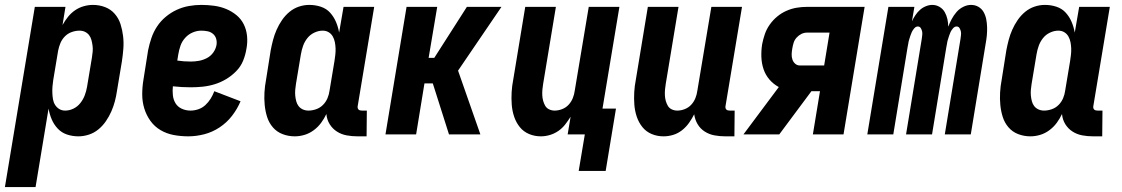

<svg xmlns="http://www.w3.org/2000/svg" viewBox="-54 -548 4574 783"><path d="M-34 215 88 -520H213L201 -446Q211 -464 223.5 -479.5Q236 -495 252 -506Q268 -517 287 -522.5Q306 -528 325 -528Q351 -528 374.5 -519Q398 -510 414 -491.5Q430 -473 437.5 -449.5Q445 -426 448 -400.5Q451 -375 449 -349Q447 -323 443 -297L423 -177Q420 -156 414.5 -135Q409 -114 400 -93.5Q391 -73 378 -54Q365 -35 347.5 -20.5Q330 -6 308.5 1Q287 8 266 8Q241 8 219 0.5Q197 -7 181.5 -23.5Q166 -40 157 -61Q148 -82 144 -105L91 215ZM212 -97Q229 -97 245.5 -105Q262 -113 273.5 -127.5Q285 -142 291.5 -159Q298 -176 301 -194L321 -314Q323 -326 324 -338Q325 -350 323.5 -361.5Q322 -373 319 -384.5Q316 -396 309.5 -404.5Q303 -413 293 -418Q283 -423 270 -423Q255 -423 239 -417.5Q223 -412 211 -400Q199 -388 192.5 -372.5Q186 -357 183 -341L163 -221Q161 -208 160 -195Q159 -182 159.5 -169Q160 -156 162 -143.5Q164 -131 170.5 -120.5Q177 -110 187.5 -103.5Q198 -97 212 -97Z M714 8Q683 8 654 2.5Q625 -3 600.5 -17.5Q576 -32 559.5 -55Q543 -78 534.5 -105.5Q526 -133 526 -163Q526 -193 531 -223L550 -343Q555 -368 563.5 -393Q572 -418 586.5 -440Q601 -462 622 -479.5Q643 -497 667 -508Q691 -519 716.5 -523.5Q742 -528 767 -528Q793 -528 819 -524.5Q845 -521 868 -511.5Q891 -502 910 -486.5Q929 -471 940 -449Q951 -427 953.5 -401Q956 -375 951 -349Q947 -324 937.5 -300.5Q928 -277 909.5 -258Q891 -239 868.5 -225.5Q846 -212 821.5 -204.5Q797 -197 772.5 -194.5Q748 -192 724 -192Q705 -192 687.5 -193Q670 -194 651 -196Q649 -178 651 -159.5Q653 -141 662 -126.5Q671 -112 687.5 -104.5Q704 -97 723 -97Q739 -97 755 -102.5Q771 -108 783.5 -119.5Q796 -131 805 -145.5Q814 -160 820 -176L927 -135Q914 -104 892.5 -76Q871 -48 841.5 -28.5Q812 -9 779 -0.5Q746 8 714 8ZM724 -297Q741 -297 757.5 -300Q774 -303 789.5 -311Q805 -319 815.5 -333.5Q826 -348 829 -365Q831 -378 827.5 -390Q824 -402 814.5 -410Q805 -418 792.5 -420.5Q780 -423 767 -423Q749 -423 731.5 -415.5Q714 -408 701 -393.5Q688 -379 682 -361.5Q676 -344 673 -326L669 -301Q682 -299 696 -298Q710 -297 724 -297Z M1148 8Q1122 8 1098.5 -1Q1075 -10 1059 -28.5Q1043 -47 1035.5 -70.5Q1028 -94 1025.5 -119.5Q1023 -145 1024.5 -171Q1026 -197 1031 -223L1050 -343Q1054 -364 1059.5 -385Q1065 -406 1074 -426.5Q1083 -447 1096 -466Q1109 -485 1126.5 -499.5Q1144 -514 1165 -521Q1186 -528 1207 -528Q1232 -528 1254.5 -520.5Q1277 -513 1292 -496.5Q1307 -480 1316 -459Q1325 -438 1329 -415L1347 -520H1472L1405 -117Q1404 -113 1404.5 -109Q1405 -105 1407.5 -102Q1410 -99 1414 -98Q1418 -97 1422 -97H1442L1441 8H1404Q1381 8 1359.5 4Q1338 0 1320 -11.5Q1302 -23 1290.5 -41.5Q1279 -60 1277 -83Q1268 -64 1255.5 -47Q1243 -30 1225.5 -17Q1208 -4 1188 2Q1168 8 1148 8ZM1204 -97Q1219 -97 1235 -102.5Q1251 -108 1263 -120Q1275 -132 1281.5 -147.5Q1288 -163 1290 -179L1310 -299Q1312 -312 1313.5 -325Q1315 -338 1314.5 -351Q1314 -364 1311.5 -376.5Q1309 -389 1303 -399.5Q1297 -410 1286.5 -416.5Q1276 -423 1262 -423Q1245 -423 1228 -415Q1211 -407 1199.5 -392.5Q1188 -378 1182 -361Q1176 -344 1173 -326L1153 -206Q1151 -194 1150 -182Q1149 -170 1150 -158.5Q1151 -147 1154 -135.5Q1157 -124 1163.5 -115.5Q1170 -107 1180.5 -102Q1191 -97 1204 -97Z M1777 0 1711 -208H1677L1643 0H1518L1604 -520H1729L1694 -312H1717L1850 -520H1991L1814 -260L1905 0Z M2306 149 2331 0H2261L2273 -72Q2263 -56 2251 -40.5Q2239 -25 2223 -14Q2207 -3 2188.5 2.5Q2170 8 2152 8Q2126 8 2103.5 -1.5Q2081 -11 2066 -29.5Q2051 -48 2043 -71.5Q2035 -95 2033 -120.5Q2031 -146 2032.5 -172Q2034 -198 2039 -223L2088 -520H2213L2161 -206Q2159 -195 2158 -183Q2157 -171 2157.5 -159.5Q2158 -148 2161 -137Q2164 -126 2169.5 -116.5Q2175 -107 2185.5 -102Q2196 -97 2208 -97Q2223 -97 2238.5 -103Q2254 -109 2265 -121Q2276 -133 2282 -148Q2288 -163 2290 -179L2347 -520H2472L2403 -105H2458L2416 149Z M2652 8Q2626 8 2603.5 -1.5Q2581 -11 2566 -29.5Q2551 -48 2543 -71.5Q2535 -95 2533 -120.5Q2531 -146 2532.5 -172Q2534 -198 2539 -223L2588 -520H2713L2661 -206Q2659 -195 2658 -183Q2657 -171 2657.5 -159.5Q2658 -148 2661 -137Q2664 -126 2669.5 -116.5Q2675 -107 2685.5 -102Q2696 -97 2708 -97Q2723 -97 2738.5 -103Q2754 -109 2765 -121Q2776 -133 2782 -148Q2788 -163 2790 -179L2847 -520H2972L2905 -117Q2904 -113 2904.5 -109Q2905 -105 2907.5 -102Q2910 -99 2914 -98Q2918 -97 2922 -97H2942L2941 8H2904Q2881 8 2859.5 4Q2838 0 2820 -11.5Q2802 -23 2791 -41.5Q2780 -60 2777 -82Q2768 -64 2756 -47Q2744 -30 2727.5 -17Q2711 -4 2691.5 2Q2672 8 2652 8Z M3124 0H2978L3122 -193Q3100 -205 3084 -223.5Q3068 -242 3060 -265.5Q3052 -289 3051 -315Q3050 -341 3054 -367Q3058 -388 3065 -408.5Q3072 -429 3085 -447.5Q3098 -466 3115.5 -480.5Q3133 -495 3153.5 -504Q3174 -513 3195 -516.5Q3216 -520 3237 -520H3472L3386 0H3261L3290 -176H3255ZM3208 -281H3307L3329 -415H3237Q3225 -415 3214 -409.5Q3203 -404 3194.5 -394.5Q3186 -385 3182.5 -373.5Q3179 -362 3177 -350Q3175 -339 3174.5 -327.5Q3174 -316 3177.5 -305.5Q3181 -295 3189 -288Q3197 -281 3208 -281Z M3483 0 3569 -520H3675L3665 -461Q3671 -474 3679 -486Q3687 -498 3697.5 -507.5Q3708 -517 3721.5 -522.5Q3735 -528 3748 -528Q3764 -528 3777.5 -520Q3791 -512 3798.5 -499Q3806 -486 3809.5 -470.5Q3813 -455 3813 -439Q3819 -455 3827 -470Q3835 -485 3846.5 -498.5Q3858 -512 3874 -520Q3890 -528 3906 -528Q3923 -528 3936.5 -520Q3950 -512 3957.5 -498.5Q3965 -485 3968 -469.5Q3971 -454 3971.5 -437.5Q3972 -421 3970.5 -404.5Q3969 -388 3966 -372L3905 0H3799L3863 -389Q3864 -397 3865 -405Q3866 -413 3864.5 -420Q3863 -427 3859 -433.5Q3855 -440 3847 -440Q3839 -440 3832.5 -432.5Q3826 -425 3822.5 -417.5Q3819 -410 3816.5 -402Q3814 -394 3811.5 -386Q3809 -378 3808 -370Q3807 -362 3805 -354L3747 0H3641L3705 -389Q3706 -397 3707 -405Q3708 -413 3706.5 -420Q3705 -427 3701 -433.5Q3697 -440 3689 -440Q3681 -440 3674.5 -432.5Q3668 -425 3664.5 -417.5Q3661 -410 3658.5 -402Q3656 -394 3653.5 -386Q3651 -378 3650 -370Q3649 -362 3647 -354L3589 0Z M4148 8Q4122 8 4098.5 -1Q4075 -10 4059 -28.5Q4043 -47 4035.5 -70.5Q4028 -94 4025.5 -119.5Q4023 -145 4024.5 -171Q4026 -197 4031 -223L4050 -343Q4054 -364 4059.5 -385Q4065 -406 4074 -426.5Q4083 -447 4096 -466Q4109 -485 4126.5 -499.5Q4144 -514 4165 -521Q4186 -528 4207 -528Q4232 -528 4254.5 -520.5Q4277 -513 4292 -496.5Q4307 -480 4316 -459Q4325 -438 4329 -415L4347 -520H4472L4405 -117Q4404 -113 4404.5 -109Q4405 -105 4407.5 -102Q4410 -99 4414 -98Q4418 -97 4422 -97H4442L4441 8H4404Q4381 8 4359.5 4Q4338 0 4320 -11.5Q4302 -23 4290.5 -41.5Q4279 -60 4277 -83Q4268 -64 4255.5 -47Q4243 -30 4225.5 -17Q4208 -4 4188 2Q4168 8 4148 8ZM4204 -97Q4219 -97 4235 -102.5Q4251 -108 4263 -120Q4275 -132 4281.5 -147.5Q4288 -163 4290 -179L4310 -299Q4312 -312 4313.5 -325Q4315 -338 4314.5 -351Q4314 -364 4311.5 -376.5Q4309 -389 4303 -399.5Q4297 -410 4286.5 -416.5Q4276 -423 4262 -423Q4245 -423 4228 -415Q4211 -407 4199.5 -392.5Q4188 -378 4182 -361Q4176 -344 4173 -326L4153 -206Q4151 -194 4150 -182Q4149 -170 4150 -158.5Q4151 -147 4154 -135.5Q4157 -124 4163.5 -115.5Q4170 -107 4180.5 -102Q4191 -97 4204 -97Z"/></svg>

Font: Iosevka Extrabold
Style: Italic
Weight: 800
Italic angle: -9°
Monospace: yes
Designer: Belleve Invis
Foundry: Belleve Invis
Version: Version 32.5.0; ttfautohint (v1.8.4)